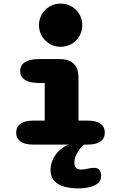

<svg xmlns="http://www.w3.org/2000/svg" viewBox="-20 -805 659 1069"><path d="M165 -133.5H229V-343H197Q146 -343 119.2 -360Q92.5 -377 92.5 -409.5Q92.5 -442 119.2 -459Q146 -476 197 -476H312.5Q417 -476 417 -371.5V-133.5H468Q515.5 -133.5 539.5 -116.2Q563.5 -99 563.5 -66.5Q563.5 -34.5 539.5 -17.2Q515.5 0 468 0H165Q118 0 94 -17.2Q70 -34.5 70 -66.5Q70 -99 94 -116.2Q118 -133.5 165 -133.5ZM197 -665Q197 -698.5 213.2 -725.8Q229.5 -753 256.8 -769Q284 -785 317.5 -785Q351.5 -785 378.8 -769Q406 -753 422 -725.8Q438 -698.5 438 -665Q438 -631.5 422 -604Q406 -576.5 378.8 -560.5Q351.5 -544.5 317.5 -544.5Q284 -544.5 256.8 -560.5Q229.5 -576.5 213.2 -604Q197 -631.5 197 -665ZM416 244Q376.5 244 341 235Q305.5 226 283.5 203.5Q261.5 181 261.5 141.5Q261.5 113.5 271.5 89.2Q281.5 65 297.5 46.2Q313.5 27.5 331.5 15.5Q349.5 3.5 366 0H448.5Q438.5 6 425.8 22.5Q413 39 403.5 59.8Q394 80.5 394 99.5Q394 120 403.5 129.5Q413 139 432 139Q438.5 139 450.2 137.5Q462 136 468.5 134Q478.5 131.5 487.2 130.5Q496 129.5 503 129.5Q525 129.5 534 142.2Q543 155 543 175Q543 210 507 227Q471 244 416 244Z"/></svg>

Font: Sono Monospace ExtraBold
Style: Regular
Weight: 800
Version: Version 2.112